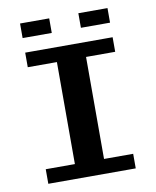

<svg xmlns="http://www.w3.org/2000/svg" viewBox="-79 -749 658 811"><g transform="rotate(-10 250.0 -344.0)"><path d="M62.5 -687.5H187.5V-625H62.5ZM312.5 -687.5H437.5V-625H312.5ZM62.5 -562.5H437.5V-500H312.5V-62.5H437.5V0H62.5V-62.5H187.5V-500H62.5Z"/></g></svg>

Font: NeoDunggeunmo
Style: Regular
Weight: 400
Monospace: yes
Version: Version 1.600